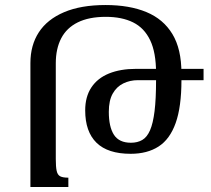

<svg xmlns="http://www.w3.org/2000/svg" viewBox="-20 -744 838 764"><path d="M252 0H101V-493Q101 -564 134.5 -615.5Q168 -667 235 -695.5Q302 -724 400 -724Q495 -724 562.5 -696Q630 -668 666 -608.5Q702 -549 702 -453H601Q601 -535 577.5 -584Q554 -633 509.5 -655Q465 -677 401 -677Q334 -677 289.5 -655Q245 -633 223.5 -591.5Q202 -550 202 -492V-111Q202 -80 205.5 -64Q209 -48 219.5 -42.5Q230 -37 252 -37ZM529 -425Q497 -425 470.5 -412Q444 -399 428.5 -371.5Q413 -344 413 -299Q413 -239 433.5 -207.5Q454 -176 501 -176Q527 -176 546 -187Q565 -198 577 -225.5Q589 -253 595 -301.5Q601 -350 601 -425ZM790 -470V-425H702Q702 -319 679 -254.5Q656 -190 611 -161Q566 -132 500 -132Q409 -132 364 -176Q319 -220 319 -305Q319 -359 343.5 -396Q368 -433 413.5 -451.5Q459 -470 521 -470Z"/></svg>

Font: Noto Serif Armenian
Style: Regular
Weight: 400
Designer: Monotype Design Team
Foundry: Monotype Imaging Inc.
Version: Version 2.007